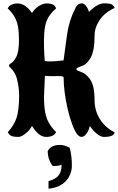

<svg xmlns="http://www.w3.org/2000/svg" viewBox="-20 -783 713 1161"><path d="M91.3 44.9Q51.3 44.9 39.1 32.7Q29.3 23.9 27.3 16.1Q64.9 -24.9 80.1 -70.3Q86.9 -90.8 91.3 -125.5Q95.7 -160.2 95.7 -200.4Q95.7 -240.7 88.4 -279.3Q82 -314 73.2 -331.5Q64.5 -349.1 55.7 -359.9Q47.9 -369.1 41 -375.2Q34.2 -381.3 34.2 -385.7Q34.2 -393.1 49.8 -402.8Q64 -411.1 79.1 -440.4Q94.7 -470.7 94.7 -542.5Q94.7 -590.3 88.4 -623.5Q82 -656.7 67.4 -682.1Q52.7 -707.5 26.9 -731.9Q33.2 -751 61 -758.8Q71.3 -762.2 85 -762.2Q133.8 -762.2 173.3 -704.1Q194.3 -739.3 232.4 -755.9Q252.9 -764.6 276.1 -761.5Q299.3 -758.3 308.6 -750Q316.9 -740.7 319.3 -732.4Q277.3 -696.3 262.2 -656.7Q251 -628.9 247.8 -585.9Q244.6 -543 246.1 -497.1Q247.6 -451.2 250.5 -414.6Q263.2 -411.6 280.8 -411.6Q312 -411.6 351.6 -416.5L364.3 -418L374.5 -493.2L385.7 -575.2Q398.4 -661.6 433.6 -728Q440.9 -750 458 -758.8Q465.8 -762.7 476.1 -762.7Q486.8 -762.7 498 -749.8Q509.3 -736.8 513.7 -723.6L518.1 -710.9Q569.8 -762.7 608.4 -762.7Q648.9 -762.7 658.2 -754.9Q672.9 -742.7 672.9 -734.9Q613.8 -708 582.8 -662.1Q551.8 -616.2 551.8 -567.4Q551.8 -518.6 545.7 -486.8Q539.6 -455.1 529.8 -437Q508.8 -399.4 485.4 -388.2Q469.2 -380.9 455.6 -376.2Q441.9 -371.6 441.9 -364.7Q441.9 -359.9 450.4 -355.7Q459 -351.6 470.2 -348.1Q498 -339.8 523.4 -305.2Q551.8 -266.6 551.8 -177.7Q551.8 -116.7 582.8 -64.9Q613.8 -13.2 672.9 17.1Q669.4 44.9 608.4 44.9Q590.3 44.9 568.8 28.3Q547.4 11.7 535.2 -4.9L522.9 -21Q514.6 18.1 491.2 38.1Q481.9 44.9 473.1 44.9Q445.8 44.9 419.4 -23.4Q401.9 -69.3 389.6 -121.8Q377.4 -174.3 371.1 -224.1Q364.7 -273.9 364.7 -310.1V-316.9Q357.9 -323.2 335.4 -323.2L314.9 -322.8H281.7Q262.7 -322.8 251.5 -324.7L246.1 -198.2Q246.1 -143.1 252.9 -105.5Q259.8 -67.9 275.9 -39.6Q292 -11.2 319.3 16.1Q304.7 44.9 259.3 44.9Q213.9 44.9 173.3 -22Q163.1 -1 146 14.6Q112.8 44.9 91.3 44.9ZM273.4 357.9V312Q313 302.2 332.8 279.3Q352.5 256.3 352.5 213.4H351.6Q334.5 221.2 298.8 221.2Q268.6 180.7 268.6 130.4Q276.4 114.7 294.9 103.5Q313.5 93.3 341.8 93.3Q370.1 93.3 401.4 110.4Q414.6 159.2 414.6 216.8Q414.6 274.4 376.7 313.2Q338.9 352.1 273.4 357.9Z"/></svg>

Font: Sancreek
Style: Regular
Weight: 400
Designer: Vernon Adams
Foundry: Vernon Adams
Version: Version 1.100; ttfautohint (v1.8.4.7-5d5b)